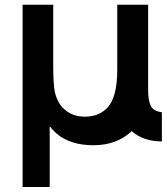

<svg xmlns="http://www.w3.org/2000/svg" viewBox="-20 -582 686 790"><path d="M646 0Q568.5 -0.5 522 -42.5L521 -41.5Q460 15.5 364.5 15.5Q356 15.5 349.8 15.2Q343.5 15 339.5 14.5Q299 12.5 261 -3Q223 -18.5 196 -49L184.5 -62.5V187.5H73V-562.5H199V-317.5Q199 -238.5 205 -206.5Q216 -154.5 250 -128Q282 -102 329 -102Q383.5 -102 417.5 -134.5Q462.5 -175.5 462.5 -296V-562.5H589.5V-208.5Q589.5 -172 599.5 -148Q609 -125.5 646 -120Z"/></svg>

Font: Russisch Sans
Style: Bold
Weight: 700
Designer: Michael Sharanda (font) & Cristiano Sobral (main changes)
Foundry: Michael Sharanda
Version: Version 2.00;September 8, 2020;FontCreator 13.0.0.2681 64-bi